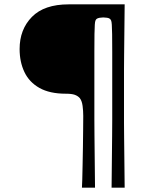

<svg xmlns="http://www.w3.org/2000/svg" viewBox="-20 -720 662 881"><path d="M356 141Q357 132 357.5 104Q358 76 359 37Q360 -2 360.5 -44Q361 -86 361.5 -124Q362 -162 362 -188Q362 -211 359 -234Q356 -257 346 -270Q337 -280 323 -285Q309 -290 282 -290Q208 -290 161 -316.5Q114 -343 92 -389.5Q70 -436 70 -495Q70 -585 126.5 -642.5Q183 -700 295 -700H552Q551 -614 550.5 -558.5Q550 -503 549.5 -466.5Q549 -430 549 -403Q549 -376 549 -348Q549 -320 549 -280Q549 -240 549 -212Q549 -184 549 -156.5Q549 -129 549.5 -93Q550 -57 550.5 -1.5Q551 54 552 141H492Q493 54 493.5 -2Q494 -58 494.5 -97.5Q495 -137 495 -171.5Q495 -206 495 -247Q495 -288 495 -348Q495 -430 495 -482Q495 -534 494.5 -563.5Q494 -593 493 -607Q492 -621 490 -625.5Q488 -630 485 -633Q481 -637 471.5 -638.5Q462 -640 454 -640Q447 -640 437.5 -638.5Q428 -637 423 -633Q420 -630 418 -625.5Q416 -621 415 -607Q414 -593 413.5 -563.5Q413 -534 413 -482Q413 -430 413 -348Q413 -287 413 -246.5Q413 -206 413 -171.5Q413 -137 413.5 -97.5Q414 -58 414.5 -2Q415 54 416 141Z"/></svg>

Font: Ojuju
Style: Bold
Weight: 700
Designer: Chisaokwu Joboson, Mirko Velimirovic
Foundry: Udi Foundry
Version: Version 1.000